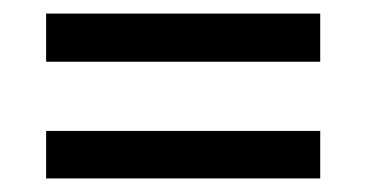

<svg xmlns="http://www.w3.org/2000/svg" viewBox="-20 -445 550 283"><path d="M48 -354V-425H452V-354ZM48 -182V-252H452V-182Z"/></svg>

Font: Manuale SemiBold
Style: Regular
Weight: 600
Version: Version 1.002